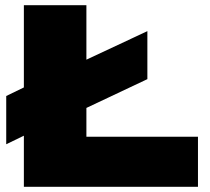

<svg xmlns="http://www.w3.org/2000/svg" viewBox="-20 -720 810 740"><path d="M4 -164V-350L72 -383V-700H313V-490L548 -600V-415L313 -304V-193H743V0H72V-197Z"/></svg>

Font: Georama Extended ExtraBold
Style: Regular
Weight: 800
Width: 7
Designer: Jean-Baptiste Levee
Foundry: Production Type
Version: Version 1.000